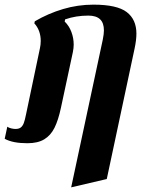

<svg xmlns="http://www.w3.org/2000/svg" viewBox="-64 -600 621 822"><path d="M376 -430.2Q380.9 -454.6 380.9 -469.7Q380.9 -502 364.3 -517.6Q347.7 -533.2 314 -533.2Q261.2 -533.2 214.8 -517.1L212.9 -507.8Q231.9 -489.3 241.7 -463.1Q251.5 -437 251.5 -408.7Q251.5 -395 248 -377L196.8 -138.2Q185.5 -85.4 169.4 -53Q153.3 -20.5 125.7 -3.7Q98.1 13.2 53.2 13.2Q-9.8 13.2 -43.9 -5.9L-32.7 -57.6Q-27.3 -53.2 -16.6 -50.5Q-5.9 -47.9 2 -47.9Q16.6 -47.9 24.7 -54Q32.7 -60.1 37.6 -72.5Q42.5 -85 47.4 -109.9L106.9 -393.1Q110.4 -408.7 110.4 -424.8Q110.4 -447.3 103.3 -466.6Q96.2 -485.8 83 -500L85 -508.8Q142.6 -542.5 206.1 -561.3Q269.5 -580.1 335.9 -580.1Q437 -580.1 478.5 -548.3Q520 -516.6 520 -456.1Q520 -428.7 512.2 -392.1L393.1 166.5L240.7 202.1Z"/></svg>

Font: Pattaya
Style: Regular
Weight: 400
Designer: Pablo Impallari / Thai characters Designed by Thanarat Vachiruckul and Suppakit Chalermlarp
Foundry: Pablo Impallari
Version: Version 2.000